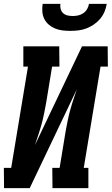

<svg xmlns="http://www.w3.org/2000/svg" viewBox="-35 -975 579 995"><path d="M-14 0 -15 -105H23L110 -630H86V-735H272L273 -630H235L204 -441Q199 -414 193.5 -386.5Q188 -359 180.5 -331.5Q173 -304 164 -277Q155 -250 146 -223L390 -735H523L524 -630H486L399 -105H423V0H237L236 -105H274L305 -294Q310 -321 315.5 -348.5Q321 -376 328.5 -403.5Q336 -431 345 -458Q354 -485 363 -512L119 0ZM329 -815Q308 -815 288 -817.5Q268 -820 250 -827.5Q232 -835 217.5 -847.5Q203 -860 194.5 -877Q186 -894 184.5 -914Q183 -934 186 -955H278Q276 -941 279.5 -928Q283 -915 292.5 -906.5Q302 -898 315 -895Q328 -892 342 -892Q356 -892 370 -895Q384 -898 396.5 -906.5Q409 -915 416.5 -928Q424 -941 426 -955H518Q515 -934 506.5 -914Q498 -894 483.5 -877Q469 -860 450.5 -847.5Q432 -835 412 -827.5Q392 -820 371 -817.5Q350 -815 329 -815Z"/></svg>

Font: Iosevka Curly Slab Extrabold
Style: Italic
Weight: 800
Italic angle: -9°
Monospace: yes
Designer: Belleve Invis
Foundry: Belleve Invis
Version: Version 22.1.2; ttfautohint (v1.8.4)